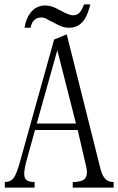

<svg xmlns="http://www.w3.org/2000/svg" viewBox="-20 -854 540 875"><path d="M241.2 -625 326.2 -291H147.5ZM284.2 -697.3 226.6 -673.8 74.2 -127.9Q57.6 -63.5 42 -43Q28.3 -24.4 2 -24.4V1H137.7V-24.4Q101.6 -24.4 93.8 -43Q85 -62.5 99.6 -117.2L139.6 -261.7H334L373 -93.8Q381.8 -53.7 365.2 -38.1Q350.6 -24.4 311.5 -24.4V1H498V-24.4Q471.7 -24.4 458 -41Q443.4 -56.6 434.6 -97.7ZM363.3 -834Q351.6 -804.7 340.8 -794.9Q330.1 -784.2 312.5 -784.2Q302.7 -784.2 289.1 -790Q278.3 -793.9 269.5 -798.8L247.1 -810.5Q230.5 -820.3 215.8 -824.2Q200.2 -829.1 186.5 -829.1Q144.5 -829.1 118.2 -794.9Q97.7 -767.6 91.8 -727.5H119.1Q124 -748 131.8 -757.8Q145.5 -774.4 168 -774.4Q174.8 -774.4 184.6 -771.5Q192.4 -768.6 201.2 -762.7L222.7 -752Q245.1 -739.3 258.8 -734.4Q276.4 -727.5 295.9 -727.5Q340.8 -727.5 367.2 -768.6Q380.9 -791 391.6 -834Z"/></svg>

Font: BatangChe
Style: Regular
Weight: 400
Monospace: yes
Version: Version 2.21